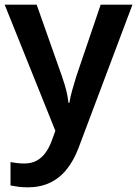

<svg xmlns="http://www.w3.org/2000/svg" viewBox="-20 -562 587 822"><path d="M0 -542H137L245 -236Q252 -216 257.5 -197.5Q263 -179 267 -160Q271 -141 273 -122H277Q281 -147 289.5 -177Q298 -207 307 -236L411 -542H547L316 72Q296 125 265.5 163Q235 201 193.5 220.5Q152 240 100 240Q76 240 57.5 237.5Q39 235 25 232V132Q36 134 51.5 136Q67 138 84 138Q115 138 137.5 125.5Q160 113 175.5 91Q191 69 201 42L217 -2Z"/></svg>

Font: Noto Sans Hebrew SemiBold
Style: Regular
Weight: 600
Designer: Monotype Design Team
Foundry: Monotype Imaging Inc.
Version: Version 2.003